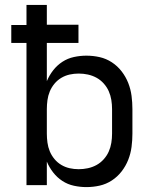

<svg xmlns="http://www.w3.org/2000/svg" viewBox="-20 -755 640 783"><path d="M332 8Q307 8 281.5 2.5Q256 -3 234.5 -17Q213 -31 197 -51.5Q181 -72 171 -96V0H88V-580H26V-653H88V-735H171V-654H300V-580H171V-424Q181 -448 197 -468.5Q213 -489 234.5 -503Q256 -517 281.5 -522.5Q307 -528 332 -528Q360 -528 386.5 -522Q413 -516 436 -501Q459 -486 476 -464Q493 -442 503 -416.5Q513 -391 516.5 -364Q520 -337 520 -310V-210Q520 -183 516.5 -156Q513 -129 503 -103.5Q493 -78 476 -56Q459 -34 436 -19Q413 -4 386.5 2Q360 8 332 8ZM301 -65Q320 -65 338.5 -69Q357 -73 373.5 -82Q390 -91 403 -105.5Q416 -120 423.5 -137Q431 -154 434 -172.5Q437 -191 437 -210V-310Q437 -329 434 -347.5Q431 -366 423.5 -383Q416 -400 403 -414.5Q390 -429 373.5 -438Q357 -447 338.5 -451Q320 -455 301 -455Q282 -455 264 -451Q246 -447 230 -437.5Q214 -428 202 -413.5Q190 -399 183 -382Q176 -365 173.5 -346.5Q171 -328 171 -310V-210Q171 -192 173.5 -173.5Q176 -155 183 -138Q190 -121 202 -106.5Q214 -92 230 -82.5Q246 -73 264 -69Q282 -65 301 -65Z"/></svg>

Font: Zed Mono Extended
Style: Regular
Weight: 400
Width: 7
Monospace: yes
Designer: Belleve Invis
Foundry: Belleve Invis
Version: Version 1.0.0; ttfautohint (v1.8.4)